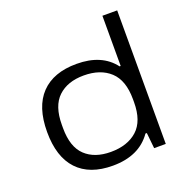

<svg xmlns="http://www.w3.org/2000/svg" viewBox="-131 -844 947 977"><g transform="rotate(-20 343.0 -355.5)"><path d="M316.9 12.2Q191.9 12.2 126 -57.9Q60.1 -127.9 60.1 -263.2Q60.1 -398.9 126.7 -468.5Q193.4 -538.1 318.8 -538.1Q455.1 -538.1 521 -451.2H526.9V-723.1H606.9V0H543.9L535.2 -85H527.8Q460 12.2 316.9 12.2ZM331.1 -57.1Q421.9 -57.1 474.9 -105Q527.8 -152.8 527.8 -254.9V-271Q527.8 -373.5 475.3 -421.9Q422.9 -470.2 333 -470.2Q245.1 -470.2 194.1 -422.1Q143.1 -374 143.1 -272V-253.9Q143.1 -152.3 193.4 -104.7Q243.7 -57.1 331.1 -57.1Z"/></g></svg>

Font: Archivo Expanded Light
Style: Regular
Weight: 300
Width: 7
Designer: Hector Gatti
Foundry: Omnibus-Type
Version: Version 2.001